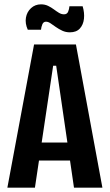

<svg xmlns="http://www.w3.org/2000/svg" viewBox="-20 -865 506 885"><path d="M14 0 137 -660H330L452 0H321L239 -562H225L141 0ZM115 -125V-208H358V-125ZM302 -716Q283 -716 267 -723.5Q251 -731 237.5 -740.5Q224 -750 213 -757.5Q202 -765 192 -765Q180 -765 175 -752.5Q170 -740 169 -728H108Q95 -757 99.5 -783.5Q104 -810 123 -827.5Q142 -845 169 -845Q187 -845 201.5 -838Q216 -831 228 -822Q240 -813 251.5 -806Q263 -799 275 -799Q289 -799 294 -811Q299 -823 300 -836H361Q370 -806 367 -778.5Q364 -751 348 -733.5Q332 -716 302 -716Z"/></svg>

Font: Bricolage Grotesque 24pt Condensed SemiBold
Style: Regular
Weight: 600
Width: 3
Designer: Mathieu Triay
Foundry: Atelier Triay
Version: Version 1.001;gftools[0.9.33.dev8+g029e19f]